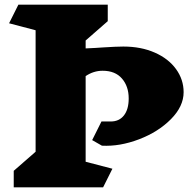

<svg xmlns="http://www.w3.org/2000/svg" viewBox="-20 -806 819 825"><path d="M533 -383Q533 -435 504 -468.5Q475 -502 421 -502Q382 -502 348 -479V-111L463 -81L423 -1H39V-72L133 -154V-676L19 -706L59 -786H443V-715L348 -632V-598Q372 -599 389 -600Q406 -601 419 -602Q481 -606 510 -606Q586 -606 645 -580Q704 -554 736.5 -509Q769 -464 769 -410Q769 -349 714.5 -294Q660 -239 577.5 -207.5Q495 -176 418 -180L376 -204L416 -284H456Q492 -284 512.5 -310Q533 -336 533 -383Z"/></svg>

Font: Inknut Antiqua Black
Style: Regular
Weight: 900
Designer: Claus Eggers Sørensen
Foundry: Claus Eggers Sørensen
Version: Version 1.003; ttfautohint (v1.8.2) -l 8 -r 50 -G 200 -x 14 